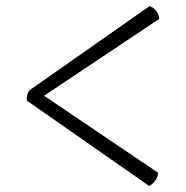

<svg xmlns="http://www.w3.org/2000/svg" viewBox="-20 -601 623 642"><path d="M69.8 -264.6 479 21C506.8 5.9 509.3 -22.9 509.3 -22.9L127.4 -280.8L512.7 -538.1C508.3 -572.8 480 -580.6 480 -580.6L78.1 -298.8C78.1 -298.8 67.4 -285.2 69.8 -264.6Z"/></svg>

Font: Trykker
Style: Regular
Weight: 400
Designer: Magnus Gaarde
Foundry: Magnus Gaarde
Version: Version 1.001